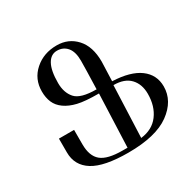

<svg xmlns="http://www.w3.org/2000/svg" viewBox="-140 -788 960 943"><g transform="rotate(-30 340.0 -316.5)"><path d="M437.5 -343.8Q539.1 -339.8 591.8 -300.8Q644.5 -261.7 644.5 -195.3Q644.5 -113.3 566.4 -56.6Q488.3 0 332 0Q195.3 0 132.8 -39.1Q70.3 -78.1 70.3 -152.3V-230.5H156.2V-148.4Q156.2 -82 191.4 -52.7Q226.6 -23.4 312.5 -23.4H339.8L351.6 -324.2Q273.4 -324.2 232.4 -334Q191.4 -343.8 164.1 -363.3Q136.7 -382.8 125 -410.2Q113.3 -437.5 113.3 -472.7Q113.3 -543 164.1 -587.9Q214.8 -632.8 289.1 -632.8Q355.5 -632.8 398.4 -585.9Q441.4 -539.1 441.4 -453.1Q441.4 -433.6 437.5 -343.8ZM351.6 -347.7Q355.5 -472.7 355.5 -507.8Q355.5 -558.6 334 -584Q312.5 -609.4 277.3 -609.4Q242.2 -609.4 222.7 -574.2Q203.1 -539.1 203.1 -468.8Q203.1 -414.1 232.4 -380.9Q261.7 -347.7 351.6 -347.7ZM421.9 -31.2Q488.3 -39.1 523.4 -85.9Q558.6 -132.8 558.6 -203.1Q558.6 -257.8 527.3 -291Q496.1 -324.2 433.6 -324.2Z"/></g></svg>

Font: 和音 by 宁静之雨，公众号njzyshare
Style: Regular
Weight: 400
Designer: Steve Matteson
Foundry: Ascender Corporation
Version: Version 6.00;June 8, 2018;FontCreator 11.0.0.2388 32-bit